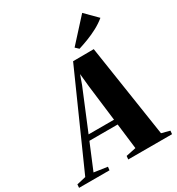

<svg xmlns="http://www.w3.org/2000/svg" viewBox="-313 -1129 1166 1268"><g transform="rotate(-30 270.0 -495.0)"><path d="M-86 0 -84 -25.5 -15 -41.5 298 -744 456 -745 563 -42 625.5 -25.5 623 0H289L291.5 -25.5L367.5 -41.5L344 -235H128.5L47.5 -40.5L149 -25.5L146 0ZM145 -274.5H339L305.5 -547.5L295.5 -647.5L270 -576.5ZM376 -794 351.5 -817 509.5 -990.5 597.5 -902Q566 -876 527.8 -855.5Q489.5 -835 450.2 -820Q411 -805 376 -794Z"/></g></svg>

Font: Merriweather 120pt Black
Style: Italic
Weight: 900
Italic angle: -7.8°
Version: Version 2.101